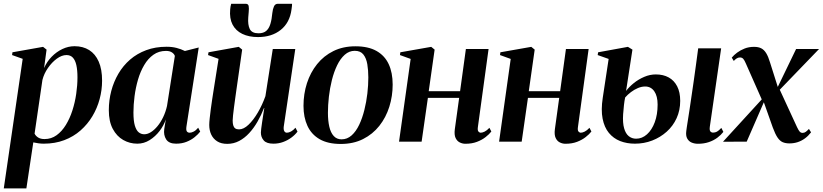

<svg xmlns="http://www.w3.org/2000/svg" viewBox="-34 -768 4460 1041"><path d="M-13.5 253.5 89 -449 31.5 -469.5 33.5 -484.5 199.5 -514 218.5 -499 205 -399Q220 -433.5 246 -460.2Q272 -487 304.2 -502.2Q336.5 -517.5 370 -517.5Q416 -517.5 449.5 -496.5Q483 -475.5 501.2 -434Q519.5 -392.5 519.5 -330.5Q519.5 -280 506.2 -230.8Q493 -181.5 467 -138Q441 -94.5 402.8 -60.8Q364.5 -27 314.2 -8Q264 11 203 11Q189 11 174.5 9Q160 7 146.5 4L109 253.5ZM153.5 -43.5Q159.5 -31 172.8 -22.5Q186 -14 207.5 -14Q244 -14 272.8 -34.8Q301.5 -55.5 323 -90.5Q344.5 -125.5 358.5 -169Q372.5 -212.5 379.2 -259Q386 -305.5 386 -348.5Q386 -388 380 -414.8Q374 -441.5 361 -455.5Q348 -469.5 326.5 -469.5Q301 -469.5 274 -449.8Q247 -430 225.8 -399.2Q204.5 -368.5 196 -334.5Z M977 -83Q974 -63 979 -55.8Q984 -48.5 994.5 -48.5Q1004.5 -48.5 1016.5 -54.8Q1028.5 -61 1040.5 -75.5L1051.5 -54.5Q1040.5 -40 1021.5 -24.5Q1002.5 -9 977.2 1Q952 11 920.5 11Q882 11 867 -12.2Q852 -35.5 856.5 -68L865 -120.5Q854.5 -88.5 831.5 -58.2Q808.5 -28 777.5 -8.5Q746.5 11 710.5 11Q669.5 11 634.2 -9Q599 -29 577.5 -69.2Q556 -109.5 556 -170.5Q556 -224 569.2 -274.5Q582.5 -325 608 -368.5Q633.5 -412 671.2 -444.8Q709 -477.5 758.8 -496Q808.5 -514.5 869 -514.5Q899 -514.5 923.2 -508.2Q947.5 -502 968.5 -491.5L1043.5 -510.5ZM914 -464.5Q911 -475 898.8 -483.5Q886.5 -492 866 -492Q827 -492 797.8 -471.2Q768.5 -450.5 747.8 -415.2Q727 -380 714.2 -336.2Q701.5 -292.5 695.5 -246.2Q689.5 -200 689.5 -158Q689.5 -112.5 697.2 -86.8Q705 -61 718.2 -50.5Q731.5 -40 748 -40Q766 -40 784.2 -51.5Q802.5 -63 819.8 -83.8Q837 -104.5 850.5 -132.5Q864 -160.5 871.5 -193.5Z M1198 12Q1165 12 1143.5 -1.8Q1122 -15.5 1111.2 -38.5Q1100.5 -61.5 1100.5 -90.5Q1100.5 -103.5 1103 -127Q1105.5 -150.5 1109 -177.2Q1112.5 -204 1116.2 -227.8Q1120 -251.5 1122 -265.5L1151 -449L1094 -469.5L1096.5 -484.5L1260.5 -514L1279 -499L1247.5 -279Q1245 -261 1241.5 -236.2Q1238 -211.5 1234.8 -186.8Q1231.5 -162 1229.5 -142.5Q1227.5 -123 1227.5 -115Q1227.5 -99.5 1230.5 -88.8Q1233.5 -78 1241 -72.2Q1248.5 -66.5 1262 -66.5Q1287 -66.5 1313.5 -91.8Q1340 -117 1364 -158Q1388 -199 1405 -246.5L1445 -502.5H1567L1504.5 -82Q1502.5 -66 1507.2 -57.2Q1512 -48.5 1521.5 -48.5Q1531.5 -48.5 1544 -55.2Q1556.5 -62 1568 -75.5L1579 -54.5Q1566 -37 1545.8 -22Q1525.5 -7 1500.8 2Q1476 11 1448.5 11Q1411 11 1395.8 -6.8Q1380.5 -24.5 1380.5 -49Q1380.5 -54.5 1382.2 -69.5Q1384 -84.5 1387 -104.5Q1390 -124.5 1393.2 -145.2Q1396.5 -166 1399 -182.5H1397.5Q1382.5 -144 1362.5 -109Q1342.5 -74 1317.5 -46.8Q1292.5 -19.5 1262.8 -3.8Q1233 12 1198 12ZM1298 -747.5Q1312 -747.5 1314.2 -735.2Q1316.5 -723 1314.5 -703Q1314 -697 1313.2 -687.8Q1312.5 -678.5 1312 -673Q1309 -634 1320.2 -610.8Q1331.5 -587.5 1367.5 -587.5Q1394.5 -587.5 1409.5 -600.5Q1424.5 -613.5 1432 -638.2Q1439.5 -663 1442.5 -697.5Q1445 -719.5 1451.5 -733.5Q1458 -747.5 1472.5 -747.5H1549.5Q1549.5 -742.5 1549 -735.8Q1548.5 -729 1546.5 -716.5Q1537 -645 1488.2 -606Q1439.5 -567 1365 -567Q1315.5 -567 1279.8 -584.2Q1244 -601.5 1226.8 -634.8Q1209.5 -668 1214 -717.5Q1215 -725 1216 -732.8Q1217 -740.5 1219.5 -747.5Z M1893 -517Q1962.5 -517 2007.2 -491.8Q2052 -466.5 2073.5 -420.2Q2095 -374 2095 -309.5Q2095 -247 2076.8 -189Q2058.5 -131 2022.8 -85.8Q1987 -40.5 1934.5 -14Q1882 12.5 1813.5 12.5Q1744 12.5 1699.2 -13.2Q1654.5 -39 1633 -85.5Q1611.5 -132 1611.5 -194Q1611.5 -258.5 1630.2 -316.8Q1649 -375 1685.2 -420.2Q1721.5 -465.5 1773.8 -491.2Q1826 -517 1893 -517ZM1889.5 -492.5Q1859 -492.5 1835 -471Q1811 -449.5 1793.8 -413.8Q1776.5 -378 1765.5 -334Q1754.5 -290 1749.2 -243.8Q1744 -197.5 1744 -156.5Q1744 -113.5 1751.5 -81Q1759 -48.5 1775.5 -30.5Q1792 -12.5 1818 -12.5Q1848.5 -12.5 1872.5 -34Q1896.5 -55.5 1913.5 -91.5Q1930.5 -127.5 1941.5 -171.5Q1952.5 -215.5 1957.8 -261.2Q1963 -307 1963 -348Q1963 -387 1957.5 -419.8Q1952 -452.5 1936.2 -472.5Q1920.5 -492.5 1889.5 -492.5Z M2557 -79Q2554.5 -61 2560 -54.8Q2565.5 -48.5 2572.5 -48.5Q2581.5 -48.5 2593.8 -54.5Q2606 -60.5 2619.5 -75L2630 -55Q2618.5 -40 2599 -24.8Q2579.5 -9.5 2552.2 1Q2525 11.5 2489 11.5Q2474 11.5 2459.2 4.5Q2444.5 -2.5 2436.2 -19.8Q2428 -37 2432 -67.5L2455.5 -237.5H2286L2252 0H2129.5L2192.5 -448.5L2134.5 -469.5L2136.5 -484.5L2304 -514L2322.5 -499L2290.5 -273.5H2460.5L2492 -502.5H2615Z M3099.5 -79Q3097 -61 3102.5 -54.8Q3108 -48.5 3115 -48.5Q3124 -48.5 3136.2 -54.5Q3148.5 -60.5 3162 -75L3172.5 -55Q3161 -40 3141.5 -24.8Q3122 -9.5 3094.8 1Q3067.5 11.5 3031.5 11.5Q3016.5 11.5 3001.8 4.5Q2987 -2.5 2978.8 -19.8Q2970.5 -37 2974.5 -67.5L2998 -237.5H2828.5L2794.5 0H2672L2735 -448.5L2677 -469.5L2679 -484.5L2846.5 -514L2865 -499L2833 -273.5H3003L3034.5 -502.5H3157.5Z M3750 11.5Q3732 11.5 3716.2 5Q3700.5 -1.5 3692 -17Q3683.5 -32.5 3687 -58Q3687.5 -63 3689.8 -78.5Q3692 -94 3696 -118.5Q3700 -143 3704.8 -175.2Q3709.5 -207.5 3715.2 -245.8Q3721 -284 3727 -326.5Q3733 -369 3739.2 -414.2Q3745.5 -459.5 3751.5 -506H3876L3814.5 -80.5Q3812 -61.5 3817.8 -55.2Q3823.5 -49 3832 -49Q3843.5 -49 3853.2 -54.2Q3863 -59.5 3877 -74.5L3888 -53Q3875 -36 3855.2 -21.2Q3835.5 -6.5 3809.2 2.5Q3783 11.5 3750 11.5ZM3408.5 11Q3364.5 11 3328.2 -3.2Q3292 -17.5 3267.2 -47.5Q3242.5 -77.5 3233.2 -124.8Q3224 -172 3234 -237.5L3266 -448.5L3206.5 -469.5L3209 -484.5L3370.5 -514L3395 -499L3360.5 -275Q3377.5 -297.5 3402.8 -317.8Q3428 -338 3458.8 -351.2Q3489.5 -364.5 3522 -364.5Q3562 -364.5 3591.5 -348.2Q3621 -332 3637.5 -300Q3654 -268 3654 -221Q3654 -170 3634.5 -127.2Q3615 -84.5 3580.5 -53.8Q3546 -23 3502 -6Q3458 11 3408.5 11ZM3415 -16Q3447.5 -16 3474 -39.8Q3500.5 -63.5 3516 -105.2Q3531.5 -147 3531.5 -201Q3531.5 -247 3513.5 -273Q3495.5 -299 3464 -299Q3444.5 -299 3424.5 -290.5Q3404.5 -282 3386.8 -268.5Q3369 -255 3355.5 -239.5Q3351.5 -221 3349 -198Q3346.5 -175 3344.5 -148.5Q3341.5 -102 3349.8 -72.8Q3358 -43.5 3375 -29.8Q3392 -16 3415 -16Z M4246 9.5Q4225.5 9.5 4210 3Q4194.5 -3.5 4181.8 -22.2Q4169 -41 4156 -76.5L4096.5 -244.5L4117 -235.5L4014.5 0L3886 0.5L4113 -247.5L4100.5 -219L4010.5 -422.5Q4002.5 -441.5 3995.8 -449Q3989 -456.5 3978 -456.5Q3968 -456.5 3959.8 -451Q3951.5 -445.5 3944.5 -437.5L3933.5 -455.5Q3945 -469.5 3962.8 -482.8Q3980.5 -496 4003.5 -505Q4026.5 -514 4054.5 -514Q4077.5 -514 4093 -506.2Q4108.5 -498.5 4120 -480Q4131.5 -461.5 4141 -429.5L4188.5 -279.5L4173 -276L4282.5 -502.5H4407L4173.5 -260.5L4189 -292L4287.5 -78.5Q4296 -60.5 4302.2 -54Q4308.5 -47.5 4317.5 -47.5Q4327.5 -47.5 4335.2 -53.5Q4343 -59.5 4352 -69L4363.5 -50.5Q4348.5 -31 4330.5 -17.8Q4312.5 -4.5 4291.5 2.5Q4270.5 9.5 4246 9.5Z"/></svg>

Font: Merriweather 144pt SemiBold
Style: Italic
Weight: 600
Italic angle: -7.8°
Version: Version 2.101